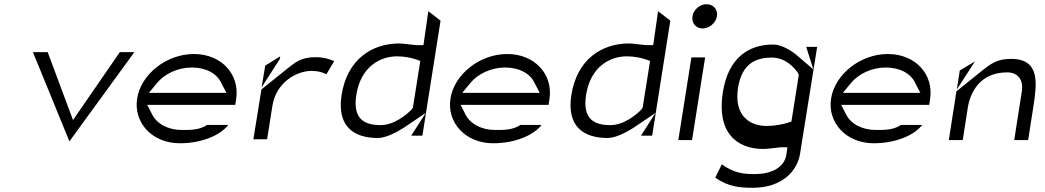

<svg xmlns="http://www.w3.org/2000/svg" viewBox="-20 -693 4953 910"><path d="M136 -446 309 -23 617 -446H548L326 -124L206 -446Z M630 -226C612 -111 702 -14 832 -14C943 -14 1028 -56 1062 -101H961C926 -75 872 -77 842 -77C777 -77 723 -106 701 -151L678 -196H1095L1099 -222C1118 -340 1030 -437 899 -437C769 -437 648 -341 630 -226ZM686 -253 723 -298C759 -343 823 -373 889 -373C954 -373 1009 -346 1030 -297L1053 -253Z M1181 -33H1246L1271 -191C1288 -301 1384 -357 1457 -357C1488 -357 1509 -350 1527 -341L1564 -403C1547 -411 1516 -422 1475 -422C1406 -422 1379 -397 1337 -364L1219 -269ZM1220 -279 1306 -413 1308 -426 1237 -382Z M1599 -243C1576 -95 1655 -39 1771 -39C1809 -39 1860 -66 1893 -87L1998 -158L1929 -50H1982L2068 -595L2010 -640L1987 -479H1957H1956C1926 -481 1892 -487 1872 -487C1744 -487 1626 -413 1599 -243ZM1669 -244C1689 -373 1778 -426 1862 -426C1900 -426 1934 -418 1956 -410L1972 -404L1937 -183L1930 -173L1928 -171C1908 -151 1849 -100 1784 -100C1710 -100 1650 -126 1669 -244Z M2115 -226C2097 -111 2187 -14 2317 -14C2428 -14 2513 -56 2547 -101H2446C2411 -75 2357 -77 2327 -77C2262 -77 2208 -106 2186 -151L2163 -196H2580L2584 -222C2603 -340 2515 -437 2384 -437C2254 -437 2133 -341 2115 -226ZM2171 -253 2208 -298C2244 -343 2308 -373 2374 -373C2439 -373 2494 -346 2515 -297L2538 -253Z M2688 -243C2665 -95 2744 -39 2860 -39C2898 -39 2949 -66 2982 -87L3087 -158L3018 -50H3071L3157 -595L3099 -640L3076 -479H3046H3045C3015 -481 2981 -487 2961 -487C2833 -487 2715 -413 2688 -243ZM2758 -244C2778 -373 2867 -426 2951 -426C2989 -426 3023 -418 3045 -410L3061 -404L3026 -183L3019 -173L3017 -171C2997 -151 2938 -100 2873 -100C2799 -100 2739 -126 2758 -244Z M3262 -616C3257 -584 3279 -558 3310 -558C3341 -558 3373 -584 3378 -616C3383 -648 3361 -673 3329 -673C3297 -673 3267 -648 3262 -616ZM3195 -29H3260L3322 -421H3257Z M3406 -256C3376 -68 3469 13 3597 13C3619 13 3649 8 3681 5H3682H3712L3707 40C3697 104 3632 132 3558 132C3506 132 3462 129 3401 86L3370 149C3434 193 3487 197 3548 197C3686 197 3759 118 3772 35L3853 -471H3801L3835 -364L3752 -435C3729 -454 3683 -482 3645 -482C3529 -482 3432 -420 3406 -256ZM3478 -277C3497 -395 3565 -420 3639 -420C3704 -420 3745 -371 3760 -350L3762 -348L3766 -338L3731 -117L3713 -111C3691 -104 3652 -96 3614 -96C3530 -96 3458 -148 3478 -277Z M3919 -226C3901 -111 3991 -14 4121 -14C4232 -14 4317 -56 4351 -101H4250C4215 -75 4161 -77 4131 -77C4066 -77 4012 -106 3990 -151L3967 -196H4384L4388 -222C4407 -340 4319 -437 4188 -437C4058 -437 3937 -341 3919 -226ZM3975 -253 4012 -298C4048 -343 4112 -373 4178 -373C4243 -373 4298 -346 4319 -297L4342 -253Z M4477 -29H4543L4567 -183C4578 -252 4623 -350 4753 -350C4808 -350 4831 -311 4823 -260L4787 -29H4853L4877 -183C4894 -293 4913 -414 4772 -414C4703 -414 4674 -389 4632 -356L4513 -260ZM4515 -269 4601 -402 4529 -359Z"/></svg>

Font: Charger Static
Style: Obl
Weight: 1000
Designer: Jasper
Foundry: KineticPlasma Fonts/Cannot Into Space Fonts
Version: Version 1.1